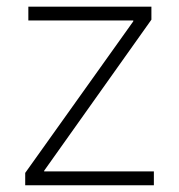

<svg xmlns="http://www.w3.org/2000/svg" viewBox="-20 -549 531 569"><path d="M54.7 0V-36.6L375 -485.8V-488.3H64V-529.3H428.7V-490.7L110.8 -43V-41H436V0Z"/></svg>

Font: Inter 24pt ExtraLight
Style: Regular
Weight: 250
Designer: Rasmus Andersson
Foundry: rsms
Version: Version 4.001;git-66647c0bb